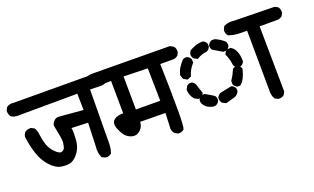

<svg xmlns="http://www.w3.org/2000/svg" viewBox="-83 -892 1917 1174"><g transform="rotate(-20 876.0 -305.0)"><path d="M450.7 -59.6 434.1 -67.4 431.2 -68.8 429.7 -71.8Q415 -102.5 419.9 -143.6L425.3 -295.4L318.4 -299.3Q321.3 -283.7 321.3 -268.6Q321.3 -258.3 320.8 -247.3Q320.3 -236.3 319.8 -224.6Q319.3 -216.3 318.1 -208.3Q316.9 -200.2 314.9 -192.1Q313 -184.1 310.1 -176.3Q307.1 -167.5 302.7 -159.4Q298.3 -151.4 292.5 -143.3Q286.6 -135.3 279.8 -127.4Q273.9 -121.6 268.6 -116.9Q263.2 -112.3 257.3 -108.6Q251.5 -105 245.6 -102.5Q239.7 -100.1 233.9 -98.6Q228 -97.7 221.9 -97.2Q215.8 -96.7 209 -96.7Q202.1 -96.7 195.1 -97.4Q188 -98.1 179.7 -99.1Q145.5 -104 109.9 -142.1Q101.6 -151.4 93.8 -161.9Q85.9 -172.4 79.3 -183.8Q72.8 -195.3 67.4 -207.8Q62 -220.2 57.6 -233.9Q51.8 -251.5 47.1 -269.5Q42.5 -287.6 39.1 -306.2Q35.6 -324.7 33.2 -343.8V-344.7V-346.2Q35.6 -361.3 44.9 -373L45.9 -374.5L47.4 -375Q62.5 -385.7 83.5 -384.8H85.4L87.4 -383.8L103 -376L105 -375L106 -373.5Q117.7 -359.4 121.6 -324.7Q125 -293.9 135.7 -260.7Q141.1 -245.1 150.4 -230.5Q159.7 -215.8 173.8 -202.1Q198.7 -178.2 213.4 -183.1Q218.8 -185.1 222.7 -187.7Q226.6 -190.4 229 -193.6Q231.4 -196.8 232.9 -200.7Q238.3 -216.8 240.2 -236.3Q242.2 -255.4 222.7 -348.6V-350.1V-352.1Q225.1 -368.2 239.3 -380.9Q253.4 -394 276.4 -390.6L425.8 -377.9L423.8 -484.4L41.5 -482.4Q28.3 -481.4 16.6 -484.4Q4.9 -487.3 -5.4 -493.7L-6.8 -494.6L-7.8 -496.6Q-18.6 -511.7 -17.6 -532.7V-534.7L-16.6 -536.6L-8.8 -552.2L-7.8 -554.2L-5.9 -555.7Q12.7 -569.3 41 -565.4L571.8 -563.5Q584.5 -564.5 595.5 -561.8Q606.4 -559.1 615.7 -552.7L617.2 -552.2L617.7 -551.3Q630.4 -536.1 627.9 -514.6L627.4 -512.7L627 -511.2L619.1 -495.6L617.7 -493.2L615.7 -491.7Q604.5 -484.9 592 -481.9Q579.6 -479 566.9 -480.5L505.9 -481.9Q504.4 -319.8 503.7 -233.2Q502.9 -146.5 502.9 -131.8Q502.9 -100.6 492.7 -72.8L491.7 -70.3L489.7 -68.8Q474.6 -56.2 454.1 -58.6L452.1 -59.1Z M918.5 -45.9 902.8 -53.7 901.4 -54.7 899.9 -56.2Q888.2 -68.8 885.7 -87.9V-88.4V-89.4L890.1 -189.5L726.1 -191.4Q725.1 -163.6 707.5 -144Q685.5 -120.6 659.2 -123.5Q634.8 -126.5 615.2 -143.1Q596.2 -159.2 580.1 -198.7Q561 -244.1 590.8 -263.2Q613.3 -277.3 646.5 -275.9L644.5 -487.3L517.6 -484.4H515.1L513.2 -485.4L497.6 -493.2L495.6 -494.1L494.6 -495.6Q483.4 -509.3 484.4 -531.7V-533.7L485.4 -535.6L493.2 -551.3L494.6 -554.2L497.6 -555.7Q525.9 -570.3 562 -568.4L1052.7 -564.5H1055.2L1057.6 -563L1075.2 -553.2L1076.7 -552.7L1077.6 -551.3Q1090.3 -537.6 1087.9 -514.6V-512.7L1086.9 -511.2L1079.1 -495.6L1078.1 -493.7L1076.2 -492.2Q1069.8 -487.3 1062.5 -484.6Q1055.2 -481.9 1047.9 -481.4H1047.4H1046.9H962.4Q967.8 -285.6 967.5 -180.9Q967.3 -76.2 960 -58.6L959.5 -56.6L957.5 -55.2Q942.4 -42.5 921.9 -44.9L919.9 -45.4ZM885.7 -270.5 881.8 -482.9 725.6 -486.8 727.5 -271.5Z M1565.9 -35.2 1550.3 -43 1547.9 -44.4 1546.4 -46.9Q1539.1 -58.6 1536.1 -72.5Q1533.2 -86.4 1534.2 -101.1L1531.2 -491.2Q1504.4 -491.2 1477.1 -492.2Q1443.4 -493.2 1413.6 -504.4L1411.1 -505.4L1409.7 -507.3Q1397 -521 1399.4 -543V-544.9L1400.4 -546.4L1408.2 -563L1409.7 -565.9L1412.6 -567.4Q1427.2 -574.2 1443.6 -576.4Q1460 -578.6 1477.5 -576.2L1736.3 -571.3H1738.8L1740.7 -570.3L1756.3 -562.5L1758.3 -561.5L1759.3 -560.1Q1772 -544.9 1769.5 -523.4L1769 -521.5L1768.6 -520L1760.7 -504.4L1759.8 -502.4L1757.8 -501Q1755.4 -499 1752.7 -497.6Q1750 -496.1 1747.1 -494.9Q1744.1 -493.7 1741.2 -492.7Q1738.3 -491.7 1735.4 -491.2Q1732.4 -490.7 1729.5 -490.2H1729H1728.5H1612.3L1617.2 -67.4V-64.9L1616.2 -63L1608.4 -47.4L1607.4 -45.4L1606 -44.4Q1590.8 -31.7 1569.3 -34.2L1567.4 -34.7ZM1256.3 -120.1 1237.8 -129.9 1235.8 -130.9 1234.4 -132.8Q1224.6 -145.5 1225.6 -164.6V-166.5L1226.6 -168Q1229.5 -175.3 1235.1 -180.9Q1240.7 -186.5 1248 -189.5L1249 -189.9L1250 -190.4Q1286.1 -197.3 1321.3 -205.1L1324.2 -205.6L1327.1 -204.1Q1342.3 -197.8 1348.6 -182.6L1349.6 -180.7V-178.7V-166V-163.6L1348.6 -161.6Q1343.3 -151.4 1335.4 -144.3Q1327.6 -137.2 1316.9 -134.3L1263.2 -119.6L1259.8 -118.7ZM1178.7 -126Q1149.9 -131.3 1131.3 -148.4Q1110.8 -167 1113.3 -191.4V-192.9L1114.3 -194.3Q1115.7 -197.8 1117.9 -201.2Q1120.1 -204.6 1122.8 -207.3Q1125.5 -210 1128.9 -212.2Q1132.3 -214.4 1135.7 -215.8L1137.7 -216.8H1139.6H1152.3H1154.8L1157.2 -215.3Q1195.8 -193.8 1210 -183.6L1210.9 -183.1L1211.4 -182.1Q1216.3 -176.3 1218 -168.7Q1219.7 -161.1 1218.8 -151.9L1218.3 -150.9L1217.8 -149.4Q1214.8 -142.1 1209.2 -136.5Q1203.6 -130.9 1196.3 -127.9L1194.8 -127H1193.4L1181.6 -126H1180.2ZM1356.9 -191.4Q1352.1 -193.8 1348.1 -197Q1344.2 -200.2 1341.1 -204.1Q1337.9 -208 1335.9 -212.9L1335 -214.8V-216.8V-232.4V-235.4L1336.4 -237.8Q1355.5 -266.1 1369.1 -298.8L1369.6 -300.8L1371.6 -302.2Q1382.8 -312 1399.9 -309.6L1400.9 -309.1L1402.3 -308.6Q1417.5 -302.2 1423.8 -287.1L1425.3 -284.2L1424.8 -281.2Q1411.1 -220.2 1380.4 -192.9L1377.9 -190.4H1374H1361.3H1358.9ZM1106.9 -202.1 1087.4 -211.9 1085.4 -212.9 1084.5 -214.4Q1061.5 -241.2 1060.5 -275.9V-278.8L1061.5 -280.8L1071.3 -299.3L1072.8 -301.8L1074.7 -302.7Q1087.4 -312 1104 -309.6L1105 -309.1L1106.4 -308.6Q1122.6 -302.2 1129.4 -277.8Q1130.4 -275.4 1131.1 -272.7Q1131.8 -270 1132.6 -267.3Q1133.3 -264.6 1134.3 -262Q1135.3 -259.3 1136.2 -256.3Q1137.2 -253.4 1138.2 -250.5Q1139.2 -247.6 1140.4 -244.6Q1141.6 -241.7 1142.6 -238.5Q1143.6 -235.4 1145 -231.9L1146 -228.5L1144.5 -224.6Q1141.6 -217.3 1136 -211.7Q1130.4 -206.1 1123 -203.1L1121.6 -202.1H1120.1L1112.3 -201.2L1109.4 -200.7ZM1401.4 -300.3Q1396 -302.2 1391.8 -305.7Q1387.7 -309.1 1384.3 -313.2Q1380.9 -317.4 1378.9 -322.3L1377.9 -323.7V-325.2Q1373.5 -362.8 1358.4 -396.5L1356.4 -400.4L1358.4 -404.3Q1364.7 -419.4 1379.9 -425.8L1381.8 -426.8H1400.9L1403.3 -425.3Q1421.9 -415 1432.6 -389.2Q1443.4 -364.3 1443.4 -326.2V-324.2L1442.4 -322.3Q1436 -307.1 1420.9 -300.8L1418.9 -299.8H1402.3H1401.9ZM1083 -337.4 1065.4 -347.2 1062 -348.6 1061 -352.5 1054.2 -373 1053.2 -375.5 1053.7 -377.9Q1056.6 -389.6 1061 -400.4Q1065.4 -411.1 1071.8 -421.4Q1084 -440.4 1099.1 -457.5L1099.6 -458L1100.1 -458.5Q1111.3 -468.3 1129.4 -465.8L1130.4 -465.3L1131.8 -464.8Q1147 -458.5 1153.3 -444.3L1154.3 -442.4V-440.4V-423.8V-419.9L1151.9 -417.5Q1125 -387.7 1113.8 -349.6L1112.3 -345.2L1108.4 -343.8L1091.8 -336.9L1087.4 -335ZM1347.7 -421.4 1292 -454.6 1290.5 -455.6 1289.1 -457Q1279.8 -469.2 1282.2 -485.8L1282.7 -486.8L1283.2 -488.3Q1289.6 -503.4 1304.7 -509.8L1306.6 -510.7H1308.1H1308.6H1325.2H1327.1L1329.1 -509.8Q1357.9 -497.6 1384.3 -475.1L1385.3 -474.6L1385.7 -473.6Q1390.1 -468.3 1391.6 -461.2Q1393.1 -454.1 1392.6 -445.8V-443.8L1391.6 -442.4Q1385.3 -427.2 1370.1 -420.9L1368.2 -419.9H1366.7H1366.2H1352.5H1349.6ZM1183.6 -435.1 1166 -444.8 1164.1 -445.8 1163.1 -447.8Q1153.8 -460.4 1156.2 -478L1156.7 -479.5L1157.2 -481L1163.1 -492.7L1164.6 -495.1L1166.5 -496.6Q1170.9 -499.5 1175.5 -502Q1180.2 -504.4 1185.3 -506.8Q1190.4 -509.3 1195.6 -511.2Q1200.7 -513.2 1206.1 -515.1Q1228 -522.5 1252 -522.5H1253.9L1255.9 -521.5Q1263.2 -518.6 1268.8 -512.9Q1274.4 -507.3 1277.3 -500L1278.3 -498V-496.1V-482.4V-480.5L1277.8 -479Q1275.4 -473.6 1272.2 -469Q1269 -464.4 1264.4 -461.2Q1259.8 -458 1254.4 -455.6L1253.4 -455.1H1252Q1244.1 -454.6 1236.6 -452.9Q1229 -451.2 1221.9 -448.7Q1214.8 -446.3 1207.8 -442.9Q1200.7 -439.5 1193.8 -435.1L1189 -432.1Z"/></g></svg>

Font: NaikaiFont
Style: Bold
Weight: 700
Version: Version 1.89